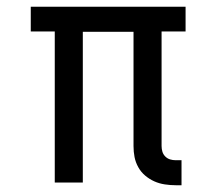

<svg xmlns="http://www.w3.org/2000/svg" viewBox="-20 -540 640 568"><path d="M500 8Q484 8 467.5 5.5Q451 3 436.5 -3.5Q422 -10 409.5 -20.5Q397 -31 389 -45.5Q381 -60 378 -75.5Q375 -91 375 -108V-446H225V0H142V-447H71V-520H529V-447H458V-108Q458 -99 460.5 -91Q463 -83 469 -77Q475 -71 483 -68.5Q491 -66 500 -66H517V8Z"/></svg>

Font: Iosevka Plex Etoile
Style: Regular
Weight: 400
Designer: Belleve Invis
Foundry: Belleve Invis
Version: Version 25.1.1; ttfautohint (v1.8.4)